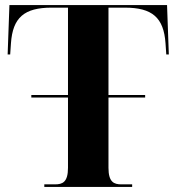

<svg xmlns="http://www.w3.org/2000/svg" viewBox="-20 -734 693 754"><path d="M154 0H499V-10H457C428 -10 406 -18 406 -75V-351H550V-361H406V-704H470C578 -704 623 -665 630 -564L633 -520H643L636 -714H17L10 -520H20L23 -564C30 -665 75 -704 183 -704H247V-361H103V-351H247V-75C247 -18 225 -10 196 -10H154Z"/></svg>

Font: Noto Serif Display
Style: Bold
Weight: 700
Designer: Monotype Design Team
Foundry: Monotype Imaging Inc.
Version: Version 2.009